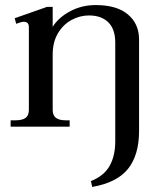

<svg xmlns="http://www.w3.org/2000/svg" viewBox="-20 -500 649 758"><path d="M529 -344V17Q529 112 485.5 166.5Q442 221 344 238L339 215Q391 194 413 154.5Q435 115 435 58V-332Q435 -385 407.5 -412Q380 -439 331 -439Q296 -439 263 -421.5Q230 -404 209 -369Q188 -334 188 -285V-66Q188 -45 200.5 -35Q213 -25 240 -25H255V0H22V-25H41Q68 -25 81 -34.5Q94 -44 94 -66V-393Q94 -414 74 -414Q64 -414 44 -406L38 -428L166 -473H188V-394Q210 -430 256 -455Q302 -480 358 -480Q441 -480 485 -443Q529 -406 529 -344Z"/></svg>

Font: TavirajRegular
Style: Regular
Weight: 400
Designer: Katatrad Team
Foundry: CadsonDemak
Version: Version 1.001